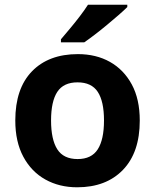

<svg xmlns="http://www.w3.org/2000/svg" viewBox="-20 -786 659 816"><path d="M574 -273.7Q574 -138 502.5 -64Q431 10 308 10Q232.1 10 172.8 -23.1Q113.4 -56.2 79.2 -119.8Q45 -183.4 45 -274Q45 -410 116 -483Q187 -556 311 -556Q388.4 -556 447.2 -523Q506 -490 540 -427.3Q574 -364.5 574 -273.7ZM197 -274Q197 -193 223.5 -151.5Q250 -110 309.9 -110Q369 -110 395.5 -151.5Q422 -193 422 -274Q422 -355 395.5 -395.5Q369 -436 309.5 -436Q250 -436 223.5 -395.5Q197 -355 197 -274ZM521 -756Q507 -742 484 -722Q461 -702 434.5 -680Q408 -658 382.5 -638.5Q357 -619 338 -606H239V-619Q255 -638 276.5 -663.5Q298 -689 319 -716.5Q340 -744 354 -766H521Z"/></svg>

Font: Noto Sans Gunjala Gondi
Style: Regular
Weight: 400
Designer: Ek Type
Foundry: Ek Type
Version: Version 1.004